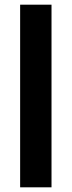

<svg xmlns="http://www.w3.org/2000/svg" viewBox="-20 -800 306 820"><path d="M200 0H66V-780H200Z"/></svg>

Font: Tanohe Sans SemiBold
Style: Regular
Weight: 600
Designer: Village Type and Design LLC & Cristiano Sobral
Foundry: Cooper Hewitt Smithsonian Design Museum
Version: Version 1.00;September 29, 2021;FontCreator 13.0.0.2655 64-b